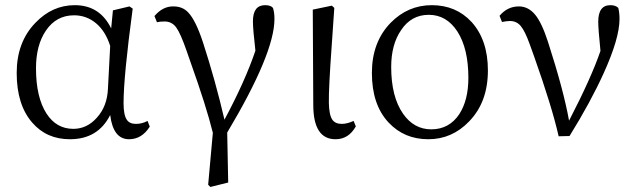

<svg xmlns="http://www.w3.org/2000/svg" viewBox="-20 -536 2509 758"><path d="M255.9 13.7Q164.1 13.7 107.4 -51.8Q45.9 -122.1 45.9 -248Q45.9 -370.1 120.1 -446.3Q186.5 -515.6 275.4 -515.6Q374 -515.6 418.9 -423.8L425.8 -495.1L491.2 -510.7L503.9 -502Q467.8 -233.4 467.8 -128.9Q467.8 -82 480.5 -63.5Q491.2 -46.9 516.6 -46.9Q541 -46.9 562.5 -58.6L571.3 -36.1Q540 13.7 489.3 13.7Q426.8 13.7 415 -82Q367.2 13.7 255.9 13.7ZM269.5 -27.3Q323.2 -27.3 362.3 -71.3Q403.3 -116.2 406.2 -186.5L415 -354.5Q396.5 -413.1 358.9 -444.3Q321.3 -475.6 272.5 -475.6Q202.1 -475.6 161.1 -415Q122.1 -357.4 122.1 -266.6Q122.1 -151.4 164.1 -86.9Q203.1 -27.3 269.5 -27.3Z M810.5 202.1 801.8 193.4 820.3 -11.7Q794.9 -115.2 731.4 -293Q721.7 -321.3 716.8 -335Q692.4 -405.3 675.3 -428.2Q658.2 -451.2 629.9 -451.2Q610.4 -451.2 599.6 -448.2L589.8 -472.7Q623 -511.7 665 -510.7Q701.2 -510.7 723.6 -486.3Q752.9 -455.1 781.2 -369.1Q830.1 -218.8 866.2 -63.5Q948.2 -216.8 988.3 -335.9Q978.5 -421.9 978.5 -451.2Q978.5 -515.6 1026.4 -515.6Q1048.8 -515.6 1057.6 -504.9Q1063.5 -487.3 1063.5 -460.9Q1063.5 -325.2 877 -12.7L880.9 184.6Z M1304.7 13.7Q1216.8 13.7 1216.8 -122.1L1214.8 -498L1290 -513.7L1299.8 -504.9Q1295.9 -449.2 1290 -362.3Q1277.3 -186.5 1278.3 -129.9Q1279.3 -82 1292 -63.5Q1303.7 -46.9 1329.1 -46.9Q1350.6 -46.9 1376 -58.6L1384.8 -37.1Q1356.4 13.7 1304.7 13.7Z M1670.9 13.7Q1576.2 13.7 1514.6 -51.8Q1448.2 -122.1 1448.2 -248Q1448.2 -370.1 1522.5 -446.3Q1590.8 -515.6 1684.6 -515.6Q1780.3 -515.6 1841.8 -449.2Q1906.2 -377.9 1906.2 -257.8Q1906.2 -132.8 1832 -56.6Q1764.6 13.7 1670.9 13.7ZM1682.6 -25.4Q1752.9 -25.4 1793 -85Q1829.1 -140.6 1829.1 -228.5Q1829.1 -343.8 1786.1 -411.1Q1743.2 -477.5 1672.9 -477.5Q1603.5 -477.5 1563.5 -417Q1524.4 -360.4 1524.4 -271.5Q1524.4 -154.3 1571.3 -86.9Q1614.3 -25.4 1682.6 -25.4Z M2185.5 2Q2159.2 -114.3 2088.9 -312.5Q2077.1 -344.7 2071.3 -361.3Q2052.7 -413.1 2036.1 -433.1Q2019.5 -453.1 1993.2 -453.1Q1981.4 -453.1 1961.9 -449.2L1952.1 -473.6Q1983.4 -510.7 2028.3 -510.7Q2065.4 -510.7 2092.3 -478.5Q2119.1 -446.3 2143.6 -370.1Q2205.1 -179.7 2226.6 -59.6Q2314.5 -229.5 2350.6 -335Q2341.8 -421.9 2341.8 -450.2Q2341.8 -515.6 2389.6 -515.6Q2410.2 -515.6 2420.9 -504.9Q2425.8 -485.4 2425.8 -460.9Q2425.8 -384.8 2363.3 -247.1Q2311.5 -132.8 2228.5 1Z"/></svg>

Font: Bpmf GenYo Min R
Style: R
Weight: 400
Foundry: But Ko
Version: Version 1.320